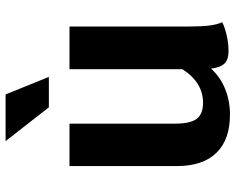

<svg xmlns="http://www.w3.org/2000/svg" viewBox="-96 -716 823 670"><g transform="rotate(-90 315.0 -381.5)"><path d="M572 -17Q552 -7 524 -1Q496 5 471 5Q442 5 428 -9Q414 -23 410 -56Q381 -24 339.5 -7Q298 10 249 10Q162 10 116 -37.5Q70 -85 70 -175V-550H218V-182Q218 -129 234.5 -106.5Q251 -84 291 -84Q362 -84 408 -156V-550H557V-133Q557 -87 560.5 -61Q564 -35 572 -17ZM157 -773H320L381 -622H275Z"/></g></svg>

Font: Krub
Style: Bold
Weight: 700
Version: Version 1.000; ttfautohint (v1.6)